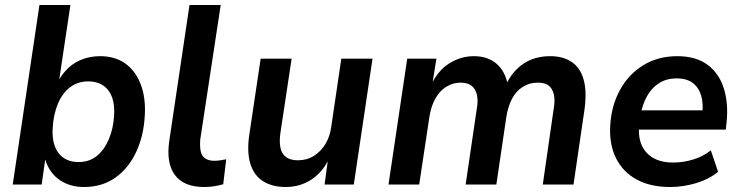

<svg xmlns="http://www.w3.org/2000/svg" viewBox="-20 -739 2970 769"><path d="M316 10Q260 10 219 -18Q178 -46 161 -100L147 0H31L138 -719H262L216 -412H212Q230 -445 255 -468Q280 -491 312.5 -502.5Q345 -514 381 -514Q441 -514 482 -484.5Q523 -455 543.5 -401.5Q564 -348 560 -278Q556 -196 525.5 -130.5Q495 -65 442 -27.5Q389 10 316 10ZM295 -90Q338 -90 368 -114.5Q398 -139 416 -181.5Q434 -224 437 -277Q441 -342 413.5 -377.5Q386 -413 333 -413Q291 -413 260 -389Q229 -365 211.5 -322.5Q194 -280 191 -226Q187 -162 214.5 -126Q242 -90 295 -90Z M798 10Q716 10 680.5 -38Q645 -86 658 -175L739 -719H864L782 -180Q780 -151 784 -132.5Q788 -114 802 -104.5Q816 -95 838 -95Q851 -95 862.5 -97Q874 -99 886 -101L874 -1Q856 4 837.5 7Q819 10 798 10Z M1124 10Q1071 10 1034 -13Q997 -36 982.5 -84Q968 -132 979 -203L1024 -504H1148L1103 -206Q1098 -171 1103.5 -146Q1109 -121 1127 -109Q1145 -97 1173 -97Q1209 -97 1237 -114.5Q1265 -132 1283.5 -162.5Q1302 -193 1307 -233L1347 -504H1472L1397 0H1280L1294 -103H1298Q1271 -48 1226 -19Q1181 10 1124 10Z M1536 0 1611 -504H1728L1711 -399H1707Q1734 -457 1780 -485.5Q1826 -514 1878 -514Q1934 -514 1969 -483.5Q2004 -453 2014 -398L2008 -402Q2033 -455 2077.5 -484.5Q2122 -514 2184 -514Q2235 -514 2269.5 -491Q2304 -468 2317.5 -420.5Q2331 -373 2321 -300L2277 0H2154L2197 -299Q2204 -336 2198.5 -360Q2193 -384 2178 -396Q2163 -408 2134 -408Q2100 -408 2073.5 -391Q2047 -374 2031 -344Q2015 -314 2008 -271L1968 0H1845L1889 -299Q1896 -336 1890 -360Q1884 -384 1868 -396Q1852 -408 1825 -408Q1801 -408 1779.5 -398Q1758 -388 1742 -370Q1726 -352 1715.5 -327.5Q1705 -303 1700 -272L1659 0Z M2664 10Q2585 10 2530 -20Q2475 -50 2447.5 -105Q2420 -160 2424 -234Q2428 -314 2462.5 -377.5Q2497 -441 2556 -477.5Q2615 -514 2693 -514Q2768 -514 2814.5 -479Q2861 -444 2879.5 -383.5Q2898 -323 2890 -248L2887 -220H2520L2531 -297H2808L2792 -279Q2798 -323 2788.5 -355.5Q2779 -388 2755 -406.5Q2731 -425 2690 -425Q2649 -425 2619 -405.5Q2589 -386 2571 -353Q2553 -320 2546 -280L2542 -252Q2534 -200 2547.5 -164Q2561 -128 2593.5 -108Q2626 -88 2676 -88Q2716 -88 2756 -100Q2796 -112 2827 -137L2856 -51Q2820 -21 2768 -5.5Q2716 10 2664 10Z"/></svg>

Font: Nunitoga
Style: Bold Italic
Weight: 700
Italic angle: -9°
Designer: Vernon Adams
Foundry: Vernon Adams
Version: Version 1.0